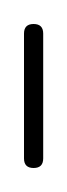

<svg xmlns="http://www.w3.org/2000/svg" viewBox="-20 -140 56 160"><path d="M0 -8H16V-112H0ZM8 -16Q4 -16 2 -14Q0 -12 0 -8Q0 -4 2 -2Q4 0 8 0Q12 0 14 -2Q16 -4 16 -8Q16 -12 14 -14Q12 -16 8 -16ZM8 -120Q4 -120 2 -118Q0 -116 0 -112Q0 -108 2 -106Q4 -104 8 -104Q12 -104 14 -106Q16 -108 16 -112Q16 -116 14 -118Q12 -120 8 -120Z"/></svg>

Font: Wavefont ExtraLight
Style: Regular
Weight: 250
Version: Version 3.004;gftools[0.9.33]